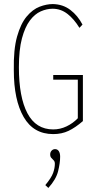

<svg xmlns="http://www.w3.org/2000/svg" viewBox="-20 -650 478 945"><path d="M242 10Q145 10 96.5 -74Q48 -158 48 -304Q46 -406 64 -470Q82 -534 111.5 -569Q141 -604 175 -617Q209 -630 240 -630Q290 -629 326.5 -601Q363 -573 386 -529L371 -513Q344 -557 311.5 -582Q279 -607 239 -607Q210 -607 180.5 -594Q151 -581 127 -549Q103 -517 88 -461Q73 -405 73 -319Q73 -172 115 -92.5Q157 -13 242 -13Q276 -13 307.5 -28Q339 -43 363 -68V-258H242V-281H388V-54Q351 -22 317.5 -6Q284 10 242 10ZM218 275 203 261Q233 225 241.5 201Q250 177 250 156Q250 145 244 139Q238 133 232.5 127Q227 121 227 110Q227 99 234 91.5Q241 84 251 84Q263 84 269.5 94Q276 104 276 121Q276 152 266 192.5Q256 233 218 275Z"/></svg>

Font: Inconsolata SemiCondensed ExtraLight
Style: Regular
Weight: 200
Width: 4
Monospace: yes
Designer: Raph Levien, Cyreal, Brenton Simpson
Foundry: Raph Levien, Cyreal, Google
Version: Version 3.100; ttfautohint (v1.8.4.7-5d5b)